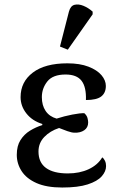

<svg xmlns="http://www.w3.org/2000/svg" viewBox="-20 -828 533 858"><path d="M258 10Q188 10 143 -10Q98 -30 76.5 -63.5Q55 -97 55 -136Q55 -176 71.5 -202Q88 -228 114 -244Q140 -260 169 -269V-274Q124 -288 98 -321Q72 -354 72 -394Q72 -462 126.5 -503.5Q181 -545 281 -545Q337 -545 375.5 -530Q414 -515 433.5 -492Q453 -469 453 -444Q453 -413 432.5 -397Q412 -381 364 -381Q366 -439 344.5 -467Q323 -495 273 -495Q216 -495 191.5 -464Q167 -433 167 -394Q167 -357 184 -332Q201 -307 233 -298Q267 -309 303 -316Q339 -323 357 -322Q368 -312 371 -300.5Q374 -289 374 -281Q374 -258 356.5 -246Q339 -234 313 -235Q301 -235 281 -242Q261 -249 244 -256Q204 -243 178 -216Q152 -189 152 -151Q152 -102 185.5 -77.5Q219 -53 283 -53Q336 -53 376.5 -72Q417 -91 437 -125Q444 -120 449 -109.5Q454 -99 454 -86Q454 -62 434.5 -40Q415 -18 372 -4Q329 10 258 10ZM283 -606 248 -620 288 -776Q295 -802 313 -806.5Q331 -811 353 -802Q375 -793 394 -776V-764Z"/></svg>

Font: NotoSerif-Regular
Style: Regular
Weight: 400
Designer: Monotype Design Team
Foundry: Monotype Imaging Inc.
Version: Version 2.007; ttfautohint (v1.8) -l 8 -r 50 -G 200 -x 14 -D